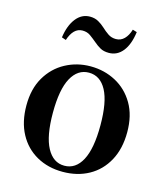

<svg xmlns="http://www.w3.org/2000/svg" viewBox="-120 -892 862 999"><g transform="rotate(15 311.5 -392.5)"><path d="M311 16Q232 16 170.5 -18.5Q109 -53 74.5 -117Q40 -181 40 -270Q40 -359 77 -422Q114 -485 176 -518.5Q238 -552 311 -552Q385 -552 447 -519Q509 -486 546 -423Q583 -360 583 -270Q583 -181 548 -116.5Q513 -52 451.5 -18Q390 16 311 16ZM311 -17Q372 -17 405.5 -80Q439 -143 439 -268Q439 -394 405.5 -456Q372 -518 311 -518Q251 -518 217 -456Q183 -394 183 -268Q183 -143 217 -80Q251 -17 311 -17ZM127 -659Q136 -724 166 -762.5Q196 -801 241 -801Q267 -801 286.5 -790Q306 -779 321 -765Q339 -748 357.5 -735.5Q376 -723 400 -723Q426 -723 444.5 -741.5Q463 -760 473 -793L496 -786Q487 -718 457.5 -681Q428 -644 383 -644Q355 -644 336.5 -654.5Q318 -665 302 -679Q283 -695 265 -708Q247 -721 222 -721Q197 -721 179 -703Q161 -685 150 -651Z"/></g></svg>

Font: Noto Serif SC ExtraLight
Style: Bold
Weight: 700
Version: Version 2.002-H1;hotconv 1.1.0;makeotfexe 2.6.0